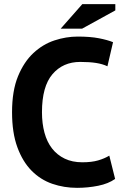

<svg xmlns="http://www.w3.org/2000/svg" viewBox="-20 -890 599 924"><path d="M38 0ZM534 -29Q502 -6 452.5 4Q403 14 351 14Q288 14 231.5 -5.5Q175 -25 132 -68.5Q89 -112 63.5 -181.5Q38 -251 38 -350Q38 -453 66.5 -522.5Q95 -592 140.5 -634.5Q186 -677 242 -695.5Q298 -714 354 -714Q414 -714 455.5 -706Q497 -698 524 -687L497 -571Q474 -582 442.5 -587Q411 -592 366 -592Q283 -592 232.5 -533Q182 -474 182 -350Q182 -296 194 -251.5Q206 -207 230.5 -175.5Q255 -144 291.5 -126.5Q328 -109 376 -109Q421 -109 452 -118Q483 -127 506 -141ZM376 -870H535V-840L375 -752H272Z"/></svg>

Font: PT Sans
Style: Bold
Weight: 700
Version: Version 2.003W OFL; ttfautohint (v1.6)